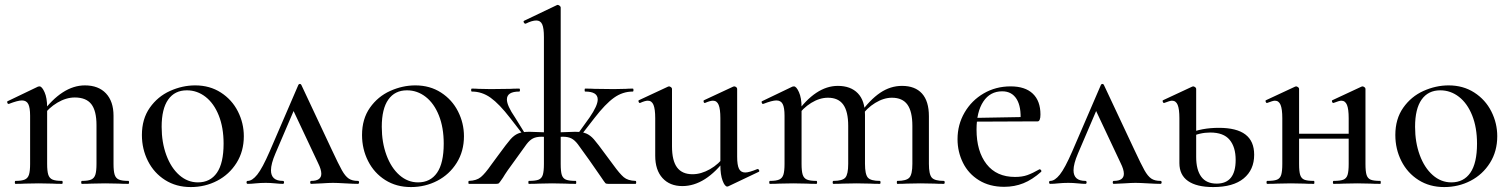

<svg xmlns="http://www.w3.org/2000/svg" viewBox="-20 -745 6121 778"><path d="M312 -12Q337 -12 349.5 -17.5Q362 -23 366.5 -37.5Q371 -52 371 -81V-238Q371 -296 350 -323Q329 -350 283 -350Q248 -350 212.5 -329Q177 -308 152 -273L148 -285Q232 -399 324 -399Q379 -399 409.5 -366.5Q440 -334 440 -276V-81Q440 -52 444.5 -37.5Q449 -23 461.5 -17.5Q474 -12 500 -12Q503 -12 503 -6Q503 0 500 0Q476 0 461 -1L406 -2L351 -1Q336 0 312 0Q309 0 309 -6Q309 -12 312 -12ZM43 -12Q68 -12 80.5 -17.5Q93 -23 97.5 -37.5Q102 -52 102 -81V-276Q102 -309 94.5 -323.5Q87 -338 69 -338Q52 -338 16 -324H14Q11 -324 9.5 -329Q8 -334 11 -335L134 -394L140 -395Q150 -395 160.5 -371.5Q171 -348 171 -310V-81Q171 -52 175.5 -37.5Q180 -23 192.5 -17.5Q205 -12 231 -12Q234 -12 234 -6Q234 0 231 0Q207 0 192 -1L137 -2L81 -1Q67 0 43 0Q40 0 40 -6Q40 -12 43 -12Z M555 -198Q555 -263 587 -308.5Q619 -354 669 -376.5Q719 -399 771 -399Q830 -399 875 -370Q920 -341 944 -293.5Q968 -246 968 -193Q968 -132 938.5 -85Q909 -38 860 -12.5Q811 13 753 13Q694 13 649 -15.5Q604 -44 579.5 -92.5Q555 -141 555 -198ZM886 -163Q886 -228 866.5 -277Q847 -326 813 -352.5Q779 -379 737 -379Q688 -379 661.5 -341.5Q635 -304 635 -231Q635 -168 654 -116.5Q673 -65 706.5 -35.5Q740 -6 782 -6Q832 -6 859 -45Q886 -84 886 -163Z M984 -12Q1002 -12 1022.5 -37.5Q1043 -63 1073 -132L1189 -401Q1191 -405 1195 -405Q1199 -405 1201 -401L1325 -137Q1352 -79 1365.5 -55Q1379 -31 1393 -21.5Q1407 -12 1430 -12Q1435 -12 1435 -6Q1435 0 1430 0Q1413 0 1379 -2Q1345 -4 1329 -4Q1314 -4 1284 -2Q1254 0 1241 0Q1237 0 1237 -6Q1237 -12 1241 -12Q1282 -12 1282 -41Q1282 -58 1269 -84L1164 -307L1194 -352L1096 -123Q1078 -81 1078 -55Q1078 -12 1126 -12Q1131 -12 1131 -6Q1131 0 1126 0Q1115 0 1095 -2Q1075 -4 1057 -4Q1036 -4 1016 -2Q998 0 984 0Q979 0 979 -6Q979 -12 984 -12Z M1447 -198Q1447 -263 1479 -308.5Q1511 -354 1561 -376.5Q1611 -399 1663 -399Q1722 -399 1767 -370Q1812 -341 1836 -293.5Q1860 -246 1860 -193Q1860 -132 1830.5 -85Q1801 -38 1752 -12.5Q1703 13 1645 13Q1586 13 1541 -15.5Q1496 -44 1471.5 -92.5Q1447 -141 1447 -198ZM1778 -163Q1778 -228 1758.5 -277Q1739 -326 1705 -352.5Q1671 -379 1629 -379Q1580 -379 1553.5 -341.5Q1527 -304 1527 -231Q1527 -168 1546 -116.5Q1565 -65 1598.5 -35.5Q1632 -6 1674 -6Q1724 -6 1751 -45Q1778 -84 1778 -163Z M2123 -12Q2150 -12 2162.5 -17Q2175 -22 2179.5 -36.5Q2184 -51 2184 -81V-595Q2184 -631 2177 -646.5Q2170 -662 2153 -662Q2136 -662 2110 -649H2109Q2105 -649 2102.5 -654Q2100 -659 2104 -661L2238 -725H2240Q2244 -725 2248 -721.5Q2252 -718 2252 -715V-81Q2252 -50 2256.5 -36Q2261 -22 2273.5 -17Q2286 -12 2313 -12Q2315 -12 2315 -6Q2315 0 2313 0Q2286 0 2271 -1L2217 -2L2165 -1Q2149 0 2123 0Q2121 0 2121 -6Q2121 -12 2123 -12ZM1880 -12Q1911 -13 1928.5 -27.5Q1946 -42 1971 -78Q1994 -110 1999 -116Q2034 -164 2048.5 -180.5Q2063 -197 2079.5 -204Q2096 -211 2125 -211Q2136 -211 2184 -209L2215 -207L2214 -189Q2182 -191 2175 -191Q2153 -191 2139.5 -184Q2126 -177 2113.5 -160.5Q2101 -144 2067 -96Q2032 -49 2018 -25Q2005 -6 2002 -3Q1999 0 1991 0H1880Q1878 0 1878 -6Q1878 -12 1880 -12ZM1892 -374Q1889 -374 1889 -380Q1889 -386 1892 -386Q1909 -386 1919 -385L1969 -384L2048 -385Q2060 -386 2084 -386Q2087 -386 2087 -380Q2087 -374 2084 -374Q2034 -374 2034 -342Q2034 -317 2067 -269L2111 -198L2106 -191L2047 -267Q2003 -324 1968 -349Q1933 -374 1892 -374ZM2368 -96Q2334 -144 2321.5 -160.5Q2309 -177 2295.5 -184Q2282 -191 2260 -191Q2253 -191 2221 -189L2220 -207L2251 -209Q2299 -211 2310 -211Q2339 -211 2355.5 -204Q2372 -197 2386.5 -180.5Q2401 -164 2436 -116L2465 -77Q2491 -41 2507.5 -27Q2524 -13 2555 -12Q2558 -12 2558 -6Q2558 0 2555 0H2444Q2436 0 2433 -3Q2430 -6 2413.5 -30.5Q2397 -55 2368 -96ZM2318 -198 2369 -269Q2402 -317 2402 -342Q2402 -374 2351 -374Q2349 -374 2349 -380Q2349 -386 2351 -386Q2375 -386 2389 -385L2467 -384L2516 -385Q2526 -386 2544 -386Q2547 -386 2547 -380Q2547 -374 2544 -374Q2503 -374 2468 -349Q2433 -324 2389 -267L2330 -191Z M2635 -114V-266Q2635 -303 2628 -320Q2621 -337 2605 -337Q2594 -337 2574 -328H2572Q2569 -328 2567.5 -333Q2566 -338 2569 -339L2687 -394L2691 -395Q2694 -395 2698.5 -392Q2703 -389 2703 -385V-152Q2703 -94 2723.5 -66.5Q2744 -39 2786 -39Q2821 -39 2857 -59.5Q2893 -80 2918 -115L2923 -104Q2839 9 2745 9Q2694 9 2664.5 -23.5Q2635 -56 2635 -114ZM3000 -46Q3015 -46 3049 -60H3050Q3054 -60 3056 -55.5Q3058 -51 3055 -49L2931 10L2927 11Q2917 11 2908 -13Q2899 -37 2899 -76V-266Q2899 -303 2892 -320Q2885 -337 2869 -337Q2858 -337 2837 -328H2835Q2832 -328 2831 -333Q2830 -338 2833 -339L2951 -394L2955 -395Q2959 -395 2963 -392Q2967 -389 2967 -385V-110Q2967 -76 2974.5 -61Q2982 -46 3000 -46Z M3616 -12Q3653 -12 3665 -25.5Q3677 -39 3677 -81V-235Q3677 -293 3657 -321Q3637 -349 3594 -349Q3561 -349 3526.5 -328Q3492 -307 3468 -272L3464 -284Q3505 -341 3546.5 -369Q3588 -397 3635 -397Q3688 -397 3716 -366Q3744 -335 3744 -274V-81Q3744 -39 3755.5 -25.5Q3767 -12 3804 -12Q3808 -12 3808 -6Q3808 0 3804 0Q3780 0 3766 -1L3710 -2L3655 -1Q3640 0 3616 0Q3614 0 3614 -6Q3614 -12 3616 -12ZM3357 -12Q3394 -12 3405.5 -25.5Q3417 -39 3417 -81V-235Q3417 -293 3397 -321Q3377 -349 3335 -349Q3301 -349 3267 -328Q3233 -307 3209 -272L3205 -284Q3285 -397 3375 -397Q3427 -397 3456 -367Q3485 -337 3485 -279V-81Q3485 -39 3496.5 -25.5Q3508 -12 3545 -12Q3548 -12 3548 -6Q3548 0 3545 0Q3521 0 3506 -1L3451 -2L3396 -1Q3381 0 3357 0Q3354 0 3354 -6Q3354 -12 3357 -12ZM3100 -12Q3125 -12 3137.5 -17.5Q3150 -23 3154.5 -37.5Q3159 -52 3159 -81V-276Q3159 -309 3151.5 -323.5Q3144 -338 3126 -338Q3109 -338 3073 -324H3071Q3068 -324 3066.5 -329Q3065 -334 3068 -335L3191 -394L3197 -395Q3207 -395 3217.5 -371.5Q3228 -348 3228 -310V-81Q3228 -52 3232.5 -37.5Q3237 -23 3249.5 -17.5Q3262 -12 3288 -12Q3291 -12 3291 -6Q3291 0 3288 0Q3264 0 3249 -1L3194 -2L3138 -1Q3124 0 3100 0Q3097 0 3097 -6Q3097 -12 3100 -12Z M3860 -181Q3860 -240 3888.5 -289Q3917 -338 3966 -366.5Q4015 -395 4075 -395Q4134 -395 4165 -365.5Q4196 -336 4196 -281Q4196 -253 4184 -253H4115Q4119 -312 4099.5 -343.5Q4080 -375 4041 -375Q3992 -375 3964.5 -333.5Q3937 -292 3937 -220Q3937 -132 3977.5 -80Q4018 -28 4093 -28Q4122 -28 4143 -35.5Q4164 -43 4192 -59H4193Q4196 -59 4198.5 -55.5Q4201 -52 4199 -49Q4163 -17 4127 -2.5Q4091 12 4049 12Q3990 12 3947 -14.5Q3904 -41 3882 -85.5Q3860 -130 3860 -181ZM3913 -267 4137 -271V-253L3914 -252Z M4236 -12Q4254 -12 4274.5 -37.5Q4295 -63 4325 -132L4441 -401Q4443 -405 4447 -405Q4451 -405 4453 -401L4577 -137Q4604 -79 4617.5 -55Q4631 -31 4645 -21.5Q4659 -12 4682 -12Q4687 -12 4687 -6Q4687 0 4682 0Q4665 0 4631 -2Q4597 -4 4581 -4Q4566 -4 4536 -2Q4506 0 4493 0Q4489 0 4489 -6Q4489 -12 4493 -12Q4534 -12 4534 -41Q4534 -58 4521 -84L4416 -307L4446 -352L4348 -123Q4330 -81 4330 -55Q4330 -12 4378 -12Q4383 -12 4383 -6Q4383 0 4378 0Q4367 0 4347 -2Q4327 -4 4309 -4Q4288 -4 4268 -2Q4250 0 4236 0Q4231 0 4231 -6Q4231 -12 4236 -12Z M4759 -84V-266Q4759 -303 4752 -320Q4745 -337 4729 -337Q4721 -337 4698 -328H4696Q4693 -328 4691.5 -333Q4690 -338 4693 -339L4811 -394L4815 -395Q4818 -395 4822.5 -392Q4827 -389 4827 -385V-109Q4827 -57 4847.5 -29Q4868 -1 4910 -1Q4987 -1 4987 -97Q4987 -149 4962.5 -178.5Q4938 -208 4884 -208Q4841 -208 4803 -189L4797 -204Q4848 -227 4919 -227Q4991 -227 5026.5 -200Q5062 -173 5062 -118Q5062 -57 5019.5 -22Q4977 13 4896 13Q4829 13 4794 -11.5Q4759 -36 4759 -84Z M5384 -12Q5411 -12 5423.5 -17Q5436 -22 5440.5 -36.5Q5445 -51 5445 -81V-266Q5445 -303 5438 -320Q5431 -337 5415 -337Q5407 -337 5384 -328H5382Q5379 -328 5377.5 -333Q5376 -338 5379 -339L5497 -394L5501 -395Q5504 -395 5508.5 -392Q5513 -389 5513 -385V-81Q5513 -50 5517.5 -36Q5522 -22 5534 -17Q5546 -12 5573 -12Q5575 -12 5575 -6Q5575 0 5573 0Q5547 0 5533 -1L5480 -2L5425 -1Q5410 0 5384 0Q5381 0 5381 -6Q5381 -12 5384 -12ZM5115 -12Q5142 -12 5154.5 -17Q5167 -22 5171.5 -36.5Q5176 -51 5176 -81V-266Q5176 -303 5169 -320Q5162 -337 5146 -337Q5138 -337 5115 -328H5113Q5110 -328 5108.5 -333Q5107 -338 5110 -339L5228 -394L5232 -395Q5235 -395 5239.5 -392Q5244 -389 5244 -385V-81Q5244 -50 5248.5 -36Q5253 -22 5265 -17Q5277 -12 5304 -12Q5306 -12 5306 -6Q5306 0 5304 0Q5278 0 5264 -1L5211 -2L5157 -1Q5142 0 5115 0Q5112 0 5112 -6Q5112 -12 5115 -12ZM5208 -203H5477V-183H5208Z M5634 -198Q5634 -263 5666 -308.5Q5698 -354 5748 -376.5Q5798 -399 5850 -399Q5909 -399 5954 -370Q5999 -341 6023 -293.5Q6047 -246 6047 -193Q6047 -132 6017.5 -85Q5988 -38 5939 -12.5Q5890 13 5832 13Q5773 13 5728 -15.5Q5683 -44 5658.5 -92.5Q5634 -141 5634 -198ZM5965 -163Q5965 -228 5945.5 -277Q5926 -326 5892 -352.5Q5858 -379 5816 -379Q5767 -379 5740.5 -341.5Q5714 -304 5714 -231Q5714 -168 5733 -116.5Q5752 -65 5785.5 -35.5Q5819 -6 5861 -6Q5911 -6 5938 -45Q5965 -84 5965 -163Z"/></svg>

Font: Cormorant Infant Medium
Style: Regular
Weight: 500
Designer: Christian Thalmann (Catharsis Fonts)
Foundry: Catharsis Fonts
Version: Version 4.000